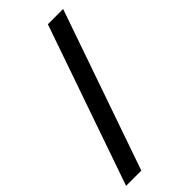

<svg xmlns="http://www.w3.org/2000/svg" viewBox="-248 -762 874 874"><g transform="rotate(-45 189.0 -325.0)"><path d="M94.7 61H-3.4L265.1 -710.9H363.3Z"/></g></svg>

Font: Vazirmatn RD SemiBold
Style: Regular
Weight: 600
Designer: Saber Rastikerdar
Foundry: Saber Rastikerdar
Version: Version 32.102